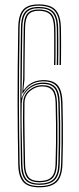

<svg xmlns="http://www.w3.org/2000/svg" viewBox="-20 -824 350 851"><path d="M155 6.2Q103 6.2 82.4 -18.5Q61.8 -43.2 60.8 -95.2Q59.5 -166.8 58.8 -235Q58 -303.2 57.9 -374.5Q57.8 -445.8 58.5 -526.1Q59.2 -606.5 60.8 -702.8Q61.5 -738.8 70.5 -761.1Q79.5 -783.5 99.2 -794Q119 -804.5 151.2 -804.5Q184.8 -804.5 206.1 -794.6Q227.5 -784.8 238.1 -762.5Q248.8 -740.2 250 -703.5Q250.2 -692 250.5 -670.4Q250.8 -648.8 250.8 -623.2Q250.8 -597.8 250.6 -574.2Q250.5 -550.8 250 -535.8H243.8Q244.2 -548.2 244.4 -571Q244.5 -593.8 244.5 -619.8Q244.5 -645.8 244.4 -668.4Q244.2 -691 243.8 -703Q243 -738.8 232.6 -759.8Q222.2 -780.8 202.1 -789.8Q182 -798.8 151.2 -798.8Q121 -798.8 102.6 -788.9Q84.2 -779 75.9 -757.9Q67.5 -736.8 67 -702.8Q65.2 -601 64.6 -519.5Q64 -438 64 -368.2Q64 -298.5 64.9 -232.4Q65.8 -166.2 67 -95.5Q68 -47.8 86.5 -23.5Q105 0.8 155 0.8Q203.8 0.8 226.4 -21.2Q249 -43.2 250.8 -95.8Q252.2 -143 252.8 -186.9Q253.2 -230.8 252.8 -275.4Q252.2 -320 250.8 -369.5Q249.2 -419 231.1 -441.2Q213 -463.5 171 -463.5Q156.2 -463.5 142.6 -459.8Q129 -456 117.5 -448.9Q106 -441.8 96.8 -431.8Q87.5 -421.8 81.2 -409.5H78.8L82.8 -476.2Q83 -514 83.4 -555.1Q83.8 -596.2 84.2 -634.5Q84.8 -672.8 85.2 -702Q85.8 -745.2 101.1 -763.6Q116.5 -782 151.2 -782Q187.5 -782 205.9 -764.9Q224.2 -747.8 225.5 -703Q226 -691 226.1 -668.6Q226.2 -646.2 226.2 -620.6Q226.2 -595 226.1 -572.1Q226 -549.2 225.5 -535.8H219.5Q220 -548.5 220.1 -571.1Q220.2 -593.8 220.2 -619.5Q220.2 -645.2 220.1 -667.9Q220 -690.5 219.5 -703Q218.2 -743.5 202 -759.9Q185.8 -776.2 151.2 -776.2Q120 -776.2 106 -759.4Q92 -742.5 91.2 -702Q90.5 -662.5 89.9 -623.9Q89.2 -585.2 89 -547.2Q88.8 -509.2 88.5 -471.8L83.5 -424.8H86Q97 -440.8 110.8 -450.4Q124.5 -460 140.2 -464.5Q156 -469 172 -469Q216 -469 235.8 -446Q255.5 -423 257 -369.8Q258.2 -323 258.8 -278.9Q259.2 -234.8 258.9 -189.9Q258.5 -145 256.8 -95.5Q255 -40.2 231 -17Q207 6.2 155 6.2ZM155 -5Q110.2 -5 92 -26.8Q73.8 -48.5 73 -95.5Q72.2 -134 71.8 -171.1Q71.2 -208.2 70.9 -245.4Q70.5 -282.5 70.4 -320.8Q70.2 -359 70.2 -399.8Q70.2 -440.5 70.5 -485Q70.8 -518.2 71.1 -559.1Q71.5 -600 72 -638.6Q72.5 -677.2 73 -702.5Q73.5 -734.5 81.2 -754.4Q89 -774.2 106.1 -783.8Q123.2 -793.2 151.2 -793.2Q194.2 -793.2 215.2 -773.4Q236.2 -753.5 237.8 -703Q238.2 -686.8 238.4 -654Q238.5 -621.2 238.4 -587.8Q238.2 -554.2 237.8 -535.8H231.5Q232 -549.2 232.1 -571.5Q232.2 -593.8 232.2 -619Q232.2 -644.2 232.1 -666.9Q232 -689.5 231.5 -703.8Q230 -749 211.4 -768.2Q192.8 -787.5 151.2 -787.5Q113.8 -787.5 96.8 -768.1Q79.8 -748.8 79 -702.2Q78 -643 77.5 -588.8Q77 -534.5 76.5 -479.8L75.2 -391H77.5Q81.8 -408 94.8 -423.2Q107.8 -438.5 127.2 -448.1Q146.8 -457.8 170 -457.8Q208.2 -457.8 225.9 -437.6Q243.5 -417.5 244.8 -369.2Q246.2 -321.8 246.8 -277.8Q247.2 -233.8 246.8 -189.4Q246.2 -145 244.8 -96Q243.2 -46.2 221.8 -25.6Q200.2 -5 155 -5ZM155 -10.5Q197.5 -10.5 217.2 -30Q237 -49.5 238.5 -96.2Q240 -145.5 240.5 -189.4Q241 -233.2 240.5 -277.1Q240 -321 238.5 -369.2Q237.2 -413.8 221.2 -433Q205.2 -452.2 169.2 -452.2Q147.2 -452.2 126 -441.6Q104.8 -431 90.8 -411.5Q76.8 -392 76.2 -365.2Q75.2 -312.2 75.8 -266.6Q76.2 -221 77.4 -179.2Q78.5 -137.5 79.2 -95.8Q80 -52.5 96.4 -31.5Q112.8 -10.5 155 -10.5ZM155 -16.2Q115.8 -16.2 100.9 -36Q86 -55.8 85.2 -95.8Q84 -160.8 82.6 -225.2Q81.2 -289.8 82.5 -366.5Q83 -403.2 109.6 -424.9Q136.2 -446.5 167.8 -446.5Q201.5 -446.5 216.4 -428.5Q231.2 -410.5 232.5 -369Q233.8 -322.8 234.4 -279.2Q235 -235.8 234.5 -191.1Q234 -146.5 232.5 -96.5Q231 -53.8 213.2 -35Q195.5 -16.2 155 -16.2ZM155 -21.8Q192 -21.8 208.6 -39.2Q225.2 -56.8 226.2 -96.5Q227.8 -145.2 228.2 -188.6Q228.8 -232 228.2 -275.9Q227.8 -319.8 226.5 -369Q225.5 -407.5 211.4 -424.2Q197.2 -441 166.5 -441Q137.8 -441 113.4 -420.8Q89 -400.5 88.5 -367Q87.5 -292.8 88.9 -225.8Q90.2 -158.8 91.2 -95.8Q92 -58.2 105.8 -40Q119.5 -21.8 155 -21.8Z"/></svg>

Font: Big Shoulders Inline Display Thin ExtraLight
Style: Regular
Weight: 250
Version: Version 2.002